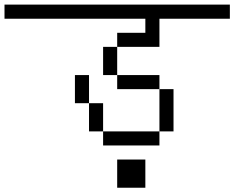

<svg xmlns="http://www.w3.org/2000/svg" viewBox="-20 -708 1040 852"><path d="M1000 -625V-687.5H0V-625H625V-562.5H500V-500H437.5Q437.5 -500 437.5 -375H500V-312.5H687.5V-125H437.5V-62.5H687.5V-125H750V-312.5H687.5V-375H500Q500 -375 500 -500H687.5Q687.5 -500 687.5 -625ZM500 0Q500 0 500 125H625Q625 125 625 0ZM437.5 -125Q437.5 -125 437.5 -250H375Q375 -250 375 -125ZM375 -250Q375 -250 375 -375H312.5Q312.5 -375 312.5 -250Z"/></svg>

Font: UnifontExMono
Style: Regular
Weight: 500
Version: Version 15.0.06